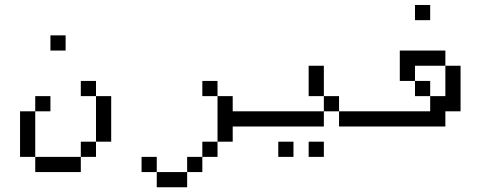

<svg xmlns="http://www.w3.org/2000/svg" viewBox="-20 -708 2040 790"><path d="M250 -500H187.5V-562.5H250ZM62.5 -250H125V-62.5H62.5ZM125 -62.5H312.5V0H125ZM125 -312.5H187.5V-250H125ZM312.5 -125H375V-62.5H312.5ZM312.5 -375H375V-312.5H312.5ZM375 -312.5H437.5V-125H375Z M875 -312.5H812.5V-375H875ZM562.5 -62.5H625V0H562.5ZM625 0H750V62.5H625ZM750 -62.5H812.5V0H750ZM812.5 -125H875V-62.5H812.5ZM875 -312.5H937.5V-250H1000V-187.5H937.5V-125H875Z M1312.5 -312.5H1250V-437.5H1312.5ZM1000 -250H1312.5V-187.5H1000ZM1125 -125H1187.5V-62.5H1125ZM1250 -125H1312.5V-62.5H1250ZM1312.5 -312.5H1375V-250H1312.5ZM1375 -250H1500V-187.5H1375Z M1750 -625H1687.5V-687.5H1750ZM1500 -250H1750V-312.5H1812.5V-437.5H1875V-250H1812.5V-187.5H1500ZM1625 -500H1812.5V-437.5H1687.5V-375H1625ZM1687.5 -375H1750V-312.5H1687.5Z"/></svg>

Font: 寒蝉点阵体 16px
Style: Regular
Weight: 400
Designer: Designed by Warren2060
Foundry: ChillType
Version: Version 1.000